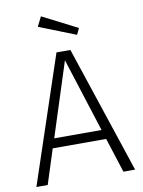

<svg xmlns="http://www.w3.org/2000/svg" viewBox="-96 -953 757 1019"><g transform="rotate(-10 282.5 -444.0)"><path d="M425 -187H137L77 0H16L245 -685H320L548 0H485ZM409 -238 282 -636 154 -238ZM385 -792 369 -758 171 -836 197 -888Z"/></g></svg>

Font: Statis Sans Light
Style: Regular
Weight: 300
Designer: bBox Type GmbH
Foundry: bBox Type GmbH
Version: Version 1.000